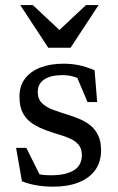

<svg xmlns="http://www.w3.org/2000/svg" viewBox="-20 -710 454 740"><path d="M224.5 -464.5Q255.5 -464.5 282.8 -459Q310 -453.5 344.5 -439.5L354.5 -316.5H317.5L265.5 -439L315 -392.5Q290.5 -406.5 267.5 -413.5Q244.5 -420.5 221.5 -420.5Q175.5 -420.5 150.5 -403.8Q125.5 -387 125.5 -356Q125.5 -328.5 141.5 -312.8Q157.5 -297 183.8 -287.2Q210 -277.5 240.5 -268Q263.5 -261 286.2 -251.5Q309 -242 327.8 -227.2Q346.5 -212.5 358 -189Q369.5 -165.5 369.5 -130.5Q369.5 -85.5 346.8 -54.2Q324 -23 282.8 -6.8Q241.5 9.5 184.5 9.5Q152 9.5 120.8 4.2Q89.5 -1 64.5 -11.5L42 -140H81.5L146.5 -9.5L85 -53Q104 -45 119.2 -41Q134.5 -37 148.5 -35.8Q162.5 -34.5 176.5 -34.5Q234 -34.5 264.8 -53.8Q295.5 -73 295.5 -112Q295.5 -136.5 283.5 -151.2Q271.5 -166 251.5 -175.2Q231.5 -184.5 208.2 -191.2Q185 -198 162.5 -206Q133 -216.5 108.5 -231.5Q84 -246.5 69.5 -271.8Q55 -297 55 -337.5Q55 -378.5 76.2 -406.8Q97.5 -435 135.8 -449.8Q174 -464.5 224.5 -464.5ZM218 -586H200L311.5 -690.5H360L252 -526H166L58 -690.5H106.5Z"/></svg>

Font: Newsreader
Style: Regular
Weight: 400
Designer: Hugues Gentile
Foundry: Production Type
Version: Version 1.003